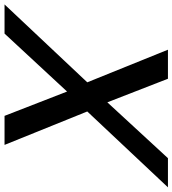

<svg xmlns="http://www.w3.org/2000/svg" viewBox="-63 -783 760 846"><g transform="rotate(90 317.0 -360.0)"><path d="M-86.5 0H42L297.4 -275.5L404.5 0H532.5L385.2 -364.5L719.5 -720H591L344.9 -453L241 -720H113L256.7 -364.5Z"/></g></svg>

Font: Manrope
Style: SemiBoldItalic
Weight: 600
Italic angle: -15°
Designer: Mikhail Sharanda
Foundry: Mikhail Sharanda
Version: Version 4.502;hotconv 1.0.109;makeotfexe 2.5.65596